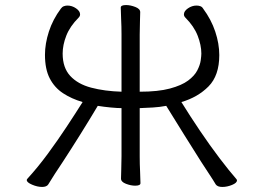

<svg xmlns="http://www.w3.org/2000/svg" viewBox="-20 -725 1040 760"><path d="M461 -297Q445 -297 418.5 -299.5Q392 -302 367 -306Q333 -249 297 -191.5Q261 -134 229 -85Q213 -61 197 -36.5Q181 -12 171 5Q168 10 161.5 12.5Q155 15 147 15Q128 15 107 6Q86 -3 86 -12Q86 -15 88 -17Q130 -63 169 -116Q208 -169 243 -222Q278 -275 307 -321Q263 -334 229.5 -356Q196 -378 177 -414.5Q158 -451 158 -508Q158 -552 173.5 -600Q189 -648 221 -691Q226 -698 233 -700.5Q240 -703 247 -703Q265 -703 281 -692Q297 -681 297 -668Q297 -661 291 -655Q257 -621 242.5 -584Q228 -547 228 -513Q228 -457 258 -424.5Q288 -392 341 -378Q394 -364 461 -362V-589Q461 -620 459.5 -649Q458 -678 458 -695Q458 -705 479 -705Q496 -705 515.5 -697.5Q535 -690 535 -677Q535 -665 534 -639.5Q533 -614 533 -588V-362Q606 -362 652.5 -374.5Q699 -387 724.5 -406Q750 -425 761 -446.5Q772 -468 774.5 -486Q777 -504 777 -513Q777 -546 762.5 -583.5Q748 -621 714 -655Q708 -661 708 -668Q708 -681 724 -692Q740 -703 758 -703Q766 -703 773 -700.5Q780 -698 784 -691Q816 -648 832 -600Q848 -552 848 -507Q848 -426 805.5 -383Q763 -340 698 -321Q732 -266 771.5 -207.5Q811 -149 849 -99Q887 -49 915 -17Q918 -14 918 -11Q918 -1 898.5 7Q879 15 860 15Q841 15 834 5Q824 -12 808 -36Q792 -60 776 -85Q745 -134 709 -191.5Q673 -249 638 -306Q611 -301 585 -299.5Q559 -298 533 -297V-106Q533 -75 534.5 -46Q536 -17 536 0Q536 10 515 10Q498 10 478.5 2.5Q459 -5 459 -18Q459 -30 460 -55.5Q461 -81 461 -107Z"/></svg>

Font: Klee One SemiBold
Style: Regular
Weight: 600
Designer: Fontworks Inc.
Foundry: Fontworks Inc.
Version: Version 1.00;January 12, 2022;FontCreator 13.0.0.2683 64-bit